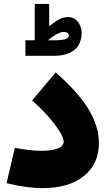

<svg xmlns="http://www.w3.org/2000/svg" viewBox="-20 -963 545 985"><path d="M158.2 -756.3V-942.9H232.4V-831.1H237.3Q267.6 -856.9 288.1 -866.2Q308.6 -875.5 330.1 -875.5Q360.4 -875.5 379.6 -850.8Q398.9 -826.2 398.9 -797.4Q398.9 -736.8 361.6 -706.8Q324.2 -676.8 259.8 -676.8H110.4V-756.3ZM225.6 -756.3H259.8Q333.5 -756.3 333.5 -779.8Q333.5 -788.1 326.7 -793.7Q319.8 -799.3 308.6 -799.3Q277.3 -799.3 225.6 -756.3ZM487.3 -230Q487.3 -122.1 410.4 -60.1Q333.5 2 199.7 2Q115.2 2 13.7 -23.4L56.2 -204.6Q133.3 -189.5 192.9 -189.5Q247.1 -189.5 276.9 -201.4Q306.6 -213.4 306.6 -235.8Q306.6 -255.4 284.9 -290.3Q263.2 -325.2 226.3 -366.7Q189.5 -408.2 144.5 -447.3L265.6 -591.3Q378.9 -492.7 433.1 -404.3Q487.3 -315.9 487.3 -230Z"/></svg>

Font: Estedad-FD Black
Style: Regular
Weight: 900
Designer: Amin Abedi
Version: Version 7.3